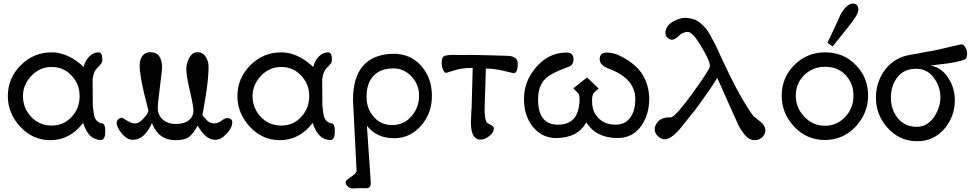

<svg xmlns="http://www.w3.org/2000/svg" viewBox="-20 -774 5467 1078"><path d="M571 -38Q571 12 547 12Q476 12 447 -84Q372 13 263 13Q164 13 94 -62Q24 -138 24 -234Q24 -335 96 -407Q168 -480 271 -480Q362 -480 450 -398Q457 -432 480.5 -456Q504 -480 533 -480Q555 -480 555 -437Q555 -419 529 -396Q505 -374 500 -329L501 -182Q506 -132 510 -119Q522 -84 559 -80Q571 -72 571 -38ZM427 -235Q427 -301 384 -347Q339 -398 270 -398Q203 -398 156 -348Q109 -298 109 -235Q109 -167 155 -118Q201 -69 270 -69Q340 -69 384 -120Q427 -166 427 -235Z M1284 -87Q1284 -56 1251 -22Q1220 11 1189 11Q1134 11 1090 -69Q1061 -15 1031 1Q1008 13 965 13Q870 13 833 -83Q791 11 726 11Q693 11 664 -24Q635 -59 635 -85Q635 -96 644.5 -104.5Q654 -113 663 -113Q668 -113 691 -98Q716 -82 736 -81Q760 -80 786 -109Q813 -138 813 -154L793 -234Q790 -247 788 -254Q764 -362 764 -404Q764 -434 776 -455Q794 -481 825 -481Q890 -481 890 -392Q890 -380 878 -287Q866 -196 866 -166Q866 -125 898 -99Q926 -78 965 -78Q1003 -78 1029 -91Q1066 -113 1066 -153Q1066 -179 1046 -264Q1026 -349 1026 -384Q1026 -415 1039 -442Q1057 -481 1090 -481Q1120 -481 1138 -450Q1151 -427 1151 -399Q1151 -330 1133 -223Q1117 -124 1116 -131Q1116 -124 1134 -108Q1148 -91 1153 -89Q1171 -81 1180 -81Q1204 -81 1223 -96Q1244 -111 1254 -111Q1284 -111 1284 -87Z M1860 -38Q1860 12 1836 12Q1765 12 1736 -84Q1661 13 1552 13Q1453 13 1383 -62Q1313 -138 1313 -234Q1313 -335 1385 -407Q1457 -480 1560 -480Q1651 -480 1739 -398Q1746 -432 1769.5 -456Q1793 -480 1822 -480Q1844 -480 1844 -437Q1844 -419 1818 -396Q1794 -374 1789 -329L1790 -182Q1795 -132 1799 -119Q1811 -84 1848 -80Q1860 -72 1860 -38ZM1716 -235Q1716 -301 1673 -347Q1628 -398 1559 -398Q1492 -398 1445 -348Q1398 -298 1398 -235Q1398 -167 1444 -118Q1490 -69 1559 -69Q1629 -69 1673 -120Q1716 -166 1716 -235Z M1982 184 1962 -212Q1962 -464 2183 -472Q2284 -474 2345 -404Q2405 -336 2405 -236Q2405 -139 2347 -72Q2285 2 2193 2Q2095 2 2040 -68L2062 253Q2063 283 2034 283Q1997 281 1965 284Q1948 285 1934.5 274.5Q1921 264 1921 251Q1921 242 1928 236Q1932 232 1962 211Q1982 196 1982 184ZM2333 -237Q2333 -299 2291 -344Q2249 -390 2189 -390Q2116 -390 2077 -348Q2038 -306 2038 -231Q2038 -164 2077 -120Q2116 -72 2182 -72Q2248 -72 2290 -121Q2333 -170 2333 -237Z M2712 -87Q2713 -85 2733 -74Q2753 -65 2753 -53Q2753 -30 2727 -10Q2701 10 2677 10Q2661 10 2650 0Q2624 -17 2624 -90Q2624 -98 2626 -132Q2626 -141 2626.5 -149.5Q2627 -158 2627.5 -162.5Q2628 -167 2628 -168Q2634 -375 2634 -393Q2601 -393 2568 -388Q2557 -387 2522 -376Q2486 -365 2484 -365Q2475 -365 2467.5 -382.5Q2460 -400 2460 -420Q2460 -445 2468 -455Q2476 -464 2517 -466Q2534 -465 2571 -465Q2639 -467 2783 -462Q2837 -461 2848 -459Q2887 -450 2887 -417Q2887 -358 2859 -364Q2817 -374 2805 -377Q2753 -389 2708 -389L2701 -172Q2699 -116 2712 -87Z M3625 -218Q3625 -132 3581 -68Q3532 1 3448 1Q3327 1 3272 -87Q3223 1 3102 1Q3022 1 2969 -65Q2923 -127 2922 -211Q2920 -315 2987 -393Q3059 -479 3161 -479Q3200 -479 3200 -440Q3200 -412 3177 -401Q3082 -366 3052 -341Q3001 -299 3001 -216Q3001 -74 3113 -74Q3186 -74 3215 -127Q3234 -164 3234 -216Q3234 -232 3231 -243Q3229 -249 3199 -278L3276 -339L3341 -277Q3315 -255 3312 -250Q3304 -236 3304 -210Q3304 -157 3326 -128Q3363 -74 3436 -74Q3494 -74 3522 -119Q3547 -156 3547 -217Q3547 -333 3399 -388Q3347 -407 3347 -441Q3347 -479 3387 -479Q3427 -479 3470 -456Q3552 -413 3587 -356Q3625 -294 3625 -218Z M4277 -40Q4275 -14 4254 1Q4233 16 4207 12Q4170 8 4129 -65Q4115 -94 4007 -337Q3979 -287 3883 -157Q3877 -149 3848 -113.5Q3819 -78 3798 -51Q3747 8 3713 8Q3692 8 3674 -9Q3656 -26 3656 -47Q3656 -76 3680 -96.5Q3704 -117 3746 -115Q3764 -115 3825 -193Q3854 -229 3903 -299Q3966 -389 3966 -402Q3966 -436 3910 -525Q3867 -595 3841 -595Q3823 -595 3800 -581Q3787 -568 3780 -563Q3767 -551 3752 -551Q3743 -551 3733 -558Q3716 -569 3716 -589Q3716 -628 3759 -653Q3798 -674 3825 -674Q3869 -673 3898 -655Q3916 -644 3946 -611Q3962 -591 3998 -520Q4031 -447 4075 -356Q4152 -199 4211 -121Q4224 -112 4250 -90Q4278 -68 4277 -40Z M4798 -711Q4794 -688 4749 -631L4655 -513L4626 -534L4688 -666Q4703 -706 4725.5 -730Q4748 -754 4769 -754Q4786 -754 4794 -741.5Q4802 -729 4798 -711ZM4854 -237Q4854 -138 4783 -62Q4712 12 4612 12Q4509 12 4439 -63Q4369 -137 4369 -237Q4369 -338 4440 -409Q4511 -480 4612 -480Q4717 -480 4785 -409Q4854 -339 4854 -237ZM4727 -353Q4684 -399 4612 -399Q4545 -399 4496 -353Q4448 -306 4448 -237Q4448 -170 4494 -121Q4542 -68 4612 -68Q4679 -68 4726 -118Q4772 -168 4772 -237Q4772 -306 4727 -353Z M5410 -474Q5410 -446 5397 -440Q5355 -425 5301 -418L5204 -406Q5269 -395 5307 -332Q5341 -277 5341 -212Q5341 -122 5285 -54Q5224 19 5130 19Q5029 19 4961 -59Q4898 -130 4898 -226Q4898 -304 4939 -368Q4987 -442 5074 -463L5238 -493L5328 -514Q5342 -517 5354.5 -520Q5367 -523 5372 -524L5377 -525Q5390 -525 5400 -508Q5410 -491 5410 -474ZM5260 -226Q5260 -283 5229 -329Q5191 -388 5124 -388Q5053 -388 5016 -337Q4982 -291 4982 -226Q4982 -160 5018 -114Q5058 -62 5128 -62Q5189 -62 5228 -123Q5260 -175 5260 -226Z"/></svg>

Font: GFS Complutum
Style: Regular
Weight: 400
Designer: George D. Matthiopoulos
Foundry: George D. Matthiopoulos
Version: Version 1.000